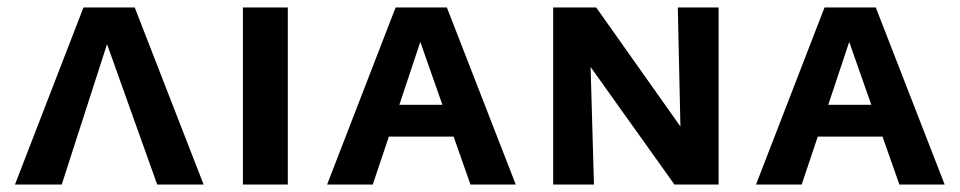

<svg xmlns="http://www.w3.org/2000/svg" viewBox="-20 -493 2564 513"><path d="M400 0 266 -375 145 0H20L203 -473H340L524 0Z M629 -473H749V0H629Z M1192 -128H1019L976 0H854L1037 -473H1174L1358 0H1237ZM1162 -213 1103 -381 1047 -213Z M1900 -473V0H1782L1558 -314L1567 0H1458V-473H1573L1798 -155L1791 -473Z M2338 -128H2165L2122 0H2000L2183 -473H2320L2504 0H2383ZM2308 -213 2249 -381 2193 -213Z"/></svg>

Font: Ysabeau SC
Style: Bold
Weight: 700
Designer: Christian Thalmann (Catharsis Fonts)
Version: Version 0.003